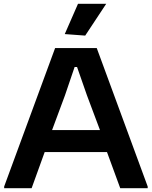

<svg xmlns="http://www.w3.org/2000/svg" viewBox="-20 -994 802 1014"><path d="M2 -9 271 -740H491L760 -9V0H615L545 -191H216L147 0H2ZM508 -307 439 -491 387 -640H374L323 -490L255 -307ZM322 -814 392 -974H541L430 -806Z"/></svg>

Font: Encode Sans Wide
Style: SemiBold
Weight: 600
Designer: Pablo Impallari, Andres Torresi
Foundry: Pablo Impallari, Andres Torresi
Version: Version 1.000; ttfautohint (v1.00) -l 8 -r 50 -G 200 -x 14 -